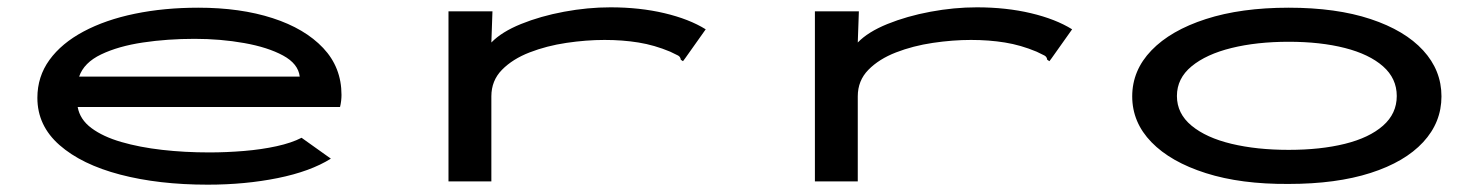

<svg xmlns="http://www.w3.org/2000/svg" viewBox="-20 -494 4040 524"><path d="M547 10Q413 10 308 -17.5Q203 -45 142.5 -98Q82 -151 82 -227Q82 -285 115 -330.5Q148 -376 208 -408Q268 -440 348 -456.5Q428 -473 521 -473Q636 -473 724 -444.5Q812 -416 862 -363Q912 -310 912 -235Q912 -227 911 -218.5Q910 -210 908 -202H192Q198 -168 229.5 -144.5Q261 -121 311 -106.5Q361 -92 422.5 -85Q484 -78 551 -78Q598 -78 646 -82Q694 -86 735 -95Q776 -104 803 -118L883 -61Q827 -26 738 -8Q649 10 547 10ZM196 -285H798Q794 -320 752.5 -342.5Q711 -365 646.5 -376.5Q582 -388 511 -388Q437 -388 370 -378Q303 -368 256 -345.5Q209 -323 196 -285Z M1204 -463H1324L1321 -378Q1349 -407 1402 -428.5Q1455 -450 1519.5 -462Q1584 -474 1646 -474Q1726 -474 1793.5 -458Q1861 -442 1906 -414L1850 -335L1844 -327L1838 -331Q1837 -339 1830.5 -342.5Q1824 -346 1809 -353Q1766 -371 1722.5 -378Q1679 -385 1630 -385Q1580 -385 1526 -377Q1472 -369 1425.5 -351Q1379 -333 1350 -303.5Q1321 -274 1321 -231V1H1204Z M2204 -463H2324L2321 -378Q2349 -407 2402 -428.5Q2455 -450 2519.5 -462Q2584 -474 2646 -474Q2726 -474 2793.5 -458Q2861 -442 2906 -414L2850 -335L2844 -327L2838 -331Q2837 -339 2830.5 -342.5Q2824 -346 2809 -353Q2766 -371 2722.5 -378Q2679 -385 2630 -385Q2580 -385 2526 -377Q2472 -369 2425.5 -351Q2379 -333 2350 -303.5Q2321 -274 2321 -231V1H2204Z M3497 8Q3367 9 3271 -21.5Q3175 -52 3122.5 -106Q3070 -160 3070 -231Q3070 -302 3122.5 -356.5Q3175 -411 3271 -442Q3367 -473 3497 -473Q3627 -473 3720.5 -442Q3814 -411 3864 -356.5Q3914 -302 3914 -231Q3914 -160 3864 -106Q3814 -52 3720.5 -22Q3627 8 3497 8ZM3497 -85Q3584 -85 3650.5 -101.5Q3717 -118 3754.5 -151Q3792 -184 3792 -232Q3792 -280 3754.5 -313Q3717 -346 3650.5 -363Q3584 -380 3497 -380Q3410 -380 3341 -363Q3272 -346 3232 -313Q3192 -280 3192 -232Q3192 -184 3232 -151Q3272 -118 3341 -101.5Q3410 -85 3497 -85Z"/></svg>

Font: Inconsolata UltraExpanded SemiBold
Style: Regular
Weight: 600
Width: 9
Monospace: yes
Designer: Raph Levien, Cyreal, Brenton Simpson
Foundry: Raph Levien, Cyreal, Google
Version: Version 3.001; ttfautohint (v1.8.2.53-6de2)